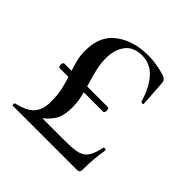

<svg xmlns="http://www.w3.org/2000/svg" viewBox="-135 -591 701 701"><g transform="rotate(45 216.0 -240.0)"><path d="M368 -126Q368 -128 372 -128Q375 -128 377.5 -127Q380 -126 380 -124Q371 -74 371 -15Q371 -7 367.5 -3.5Q364 0 356 0H26Q23 0 23 -5.5Q23 -11 26 -12Q77 -24 95.5 -47Q114 -70 114 -107Q114 -145 107.5 -173Q101 -201 89 -237Q79 -266 74.5 -286Q70 -306 70 -330Q70 -406 120.5 -443Q171 -480 246 -480Q291 -480 336 -465Q351 -459 352 -446L359 -344Q359 -340 354 -340Q348 -340 347 -344Q310 -464 231 -464Q185 -464 164 -435Q143 -406 143 -364Q143 -337 148.5 -312.5Q154 -288 164 -255Q174 -221 179 -197.5Q184 -174 184 -148Q184 -103 166.5 -78Q149 -53 116 -30L99 -44H251Q295 -44 316.5 -50Q338 -56 349 -73Q360 -90 368 -126ZM281 -230Q281 -218 274 -218H50Q47 -218 45 -221.5Q43 -225 43 -230Q43 -235 45 -238.5Q47 -242 50 -242H274Q281 -242 281 -230Z"/></g></svg>

Font: Cormorant Unicase Medium
Style: Regular
Weight: 500
Designer: Christian Thalmann (Catharsis Fonts)
Foundry: Catharsis Fonts
Version: Version 4.000